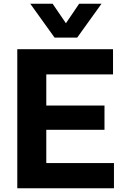

<svg xmlns="http://www.w3.org/2000/svg" viewBox="-20 -1002 686 1022"><path d="M536.2 -311.2H76.4V-440.4H536.2ZM581.6 -606H76.4V-740H581.6ZM586.6 0H76.4V-134H586.6ZM226.4 0H72V-740H226.4ZM391 -802H270.4L141 -982.2H260L356.2 -841.2L305.4 -840.6L401.4 -982.2H520.4Z"/></svg>

Font: Be Vietnam Pro Variable Thin
Style: Regular
Weight: 100
Designer: Lam Bao, Tony Le, Vietanh Nguyen
Foundry: Yellow Type Foundry
Version: Version 1.002